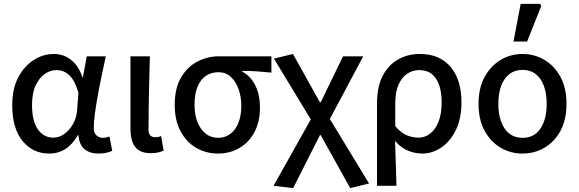

<svg xmlns="http://www.w3.org/2000/svg" viewBox="-20 -779 2981 989"><path d="M234 12Q149 12 96 -53Q43 -118 43 -237Q43 -321 73.5 -379.5Q104 -438 153 -469.5Q202 -501 258 -501Q288 -501 316 -489Q344 -477 367 -450.5Q390 -424 405 -381H407L427 -489H525Q515 -442 504 -390.5Q493 -339 484 -289Q475 -239 469 -195Q463 -151 463 -119Q463 -94 477 -81.5Q491 -69 511 -69Q519 -69 527.5 -71Q536 -73 544 -76L558 -2Q547 3 529.5 7.5Q512 12 488 12Q443 12 415.5 -10.5Q388 -33 384 -83H381Q327 12 234 12ZM255 -70Q285 -70 311.5 -89Q338 -108 356 -140Q374 -172 377 -210L384 -300Q371 -347 353 -372.5Q335 -398 314 -408Q293 -418 271 -418Q239 -418 210.5 -398Q182 -378 163.5 -338.5Q145 -299 145 -238Q145 -157 174.5 -113.5Q204 -70 255 -70Z M757 10Q718 10 695 -5Q672 -20 662 -48.5Q652 -77 652 -117V-489H752Q750 -425 748.5 -358Q747 -291 746 -228Q745 -165 745 -111Q745 -90 754.5 -81Q764 -72 780 -72Q787 -72 794.5 -73.5Q802 -75 810 -78L823 -3Q811 2 795.5 6Q780 10 757 10Z M1103 12Q1042 12 991.5 -17Q941 -46 910.5 -102Q880 -158 880 -239Q880 -324 912.5 -379.5Q945 -435 997 -462Q1049 -489 1108 -489H1378V-405Q1337 -409 1302.5 -411.5Q1268 -414 1228 -414V-410Q1271 -387 1295 -339Q1319 -291 1319 -225Q1319 -151 1290.5 -98Q1262 -45 1213 -16.5Q1164 12 1103 12ZM1104 -69Q1139 -69 1166 -89Q1193 -109 1208 -146Q1223 -183 1223 -234Q1223 -280 1209 -319.5Q1195 -359 1169 -383Q1143 -407 1105 -407Q1069 -407 1041.5 -389Q1014 -371 998 -333.5Q982 -296 982 -239Q982 -186 998 -148Q1014 -110 1041 -89.5Q1068 -69 1104 -69Z M1490 190 1389 178 1581 -164 1391 -477 1489 -501 1628 -252H1632L1747 -489H1851L1679 -166L1881 166L1784 190L1632 -83H1628Z M1922 178V-245Q1922 -333 1951.5 -389Q1981 -445 2031 -473Q2081 -501 2142 -501Q2245 -501 2301 -434.5Q2357 -368 2357 -252Q2357 -168 2328 -109Q2299 -50 2253 -19Q2207 12 2155 12Q2119 12 2082.5 -2.5Q2046 -17 2015 -53Q2016 -11 2017.5 26Q2019 63 2020 100Q2021 137 2022 178ZM2136 -70Q2169 -70 2196 -91Q2223 -112 2239 -152.5Q2255 -193 2255 -251Q2255 -302 2242.5 -339.5Q2230 -377 2204.5 -397.5Q2179 -418 2138 -418Q2105 -418 2077 -399Q2049 -380 2032.5 -342Q2016 -304 2016 -248V-129Q2047 -93 2077 -81.5Q2107 -70 2136 -70Z M2672 12Q2610 12 2559 -18Q2508 -48 2476.5 -105Q2445 -162 2445 -244Q2445 -326 2476.5 -383Q2508 -440 2559 -470.5Q2610 -501 2672 -501Q2733 -501 2784.5 -470.5Q2836 -440 2867 -383Q2898 -326 2898 -244Q2898 -162 2867 -105Q2836 -48 2784.5 -18Q2733 12 2672 12ZM2672 -69Q2732 -69 2764 -117Q2796 -165 2796 -244Q2796 -297 2781.5 -336.5Q2767 -376 2739.5 -397.5Q2712 -419 2672 -419Q2632 -419 2604 -397.5Q2576 -376 2561.5 -336.5Q2547 -297 2547 -244Q2547 -165 2579.5 -117Q2612 -69 2672 -69ZM2625 -565 2662 -759H2762L2768 -748L2695 -565Z"/></svg>

Font: Source Sans 3 Medium
Style: Regular
Weight: 500
Designer: Paul D. Hunt
Foundry: Adobe
Version: Version 3.052;hotconv 1.1.0;makeotfexe 2.6.0